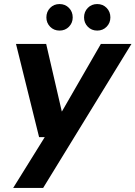

<svg xmlns="http://www.w3.org/2000/svg" viewBox="-20 -713 669 948"><path d="M45 215 201 -36H173L59 -496H208L285 -163H286L478 -496H629L193 215ZM274 -562Q246 -562 227.5 -581Q209 -600 209 -627Q209 -655 227.5 -674Q246 -693 274 -693Q302 -693 320.5 -674Q339 -655 339 -627Q339 -600 320.5 -581Q302 -562 274 -562ZM460 -562Q432 -562 413.5 -581Q395 -600 395 -627Q395 -655 413.5 -674Q432 -693 460 -693Q488 -693 506.5 -674Q525 -655 525 -627Q525 -600 506.5 -581Q488 -562 460 -562Z"/></svg>

Font: DM Sans 28pt ExtraBold
Style: Italic
Weight: 800
Italic angle: -10°
Version: Version 4.004;gftools[0.9.30]